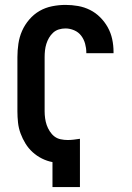

<svg xmlns="http://www.w3.org/2000/svg" viewBox="-20 -763 540 783"><path d="M194 0V-102Q172 -106 151 -116.5Q130 -127 113 -142.5Q96 -158 84 -177.5Q72 -197 64 -218.5Q56 -240 53.5 -263Q51 -286 51 -309V-530Q51 -557 55 -584.5Q59 -612 70 -637Q81 -662 99.5 -683.5Q118 -705 141.5 -718.5Q165 -732 192.5 -737.5Q220 -743 247 -743Q273 -743 298.5 -738.5Q324 -734 347 -722.5Q370 -711 388.5 -692.5Q407 -674 419.5 -651.5Q432 -629 437.5 -603.5Q443 -578 443 -552V-546H332V-549Q332 -567 327 -585Q322 -603 311 -617.5Q300 -632 282.5 -639.5Q265 -647 247 -647Q233 -647 220 -643Q207 -639 197 -630Q187 -621 180 -609Q173 -597 169 -584Q165 -571 163.5 -557.5Q162 -544 162 -530V-309Q162 -295 164 -280.5Q166 -266 170.5 -253Q175 -240 183 -227.5Q191 -215 202 -206.5Q213 -198 227.5 -195Q242 -192 256 -192Q268 -192 280.5 -193.5Q293 -195 306 -197V0Z"/></svg>

Font: Iosevka Custom
Style: Bold
Weight: 700
Monospace: yes
Designer: Belleve Invis
Foundry: Belleve Invis
Version: Version 30.3.3; ttfautohint (v1.8.3)